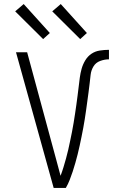

<svg xmlns="http://www.w3.org/2000/svg" viewBox="-20 -928 590 948"><path d="M305 0H245L59 -670H114L235 -223Q246 -183 257 -142Q268 -101 279 -60Q287 -81 293.5 -102.5Q300 -124 306 -145.5Q312 -167 317 -189Q322 -211 326.5 -233Q331 -255 335.5 -277Q340 -299 343.5 -321.5Q347 -344 350.5 -366Q354 -388 357 -410.5Q360 -433 363 -455.5Q366 -478 368.5 -500Q371 -522 374 -544.5Q377 -567 383 -588.5Q389 -610 401 -630Q413 -650 431.5 -662.5Q450 -675 473 -678.5Q496 -682 518 -682V-635Q496 -635 474.5 -627Q453 -619 441.5 -600Q430 -581 427.5 -559Q425 -537 422.5 -515Q420 -493 417 -471Q414 -449 411 -427Q408 -405 405 -383Q402 -361 398.5 -339.5Q395 -318 391 -296Q387 -274 382.5 -252.5Q378 -231 373.5 -209.5Q369 -188 363.5 -166.5Q358 -145 352 -123.5Q346 -102 339 -81Q332 -60 324 -39.5Q316 -19 305 0ZM376 -735 238 -872 280 -908 409 -765ZM193 -735 55 -872 97 -908 226 -765Z"/></svg>

Font: Lode Dark Term
Style: Regular
Weight: 400
Monospace: yes
Designer: Belleve Invis
Foundry: Belleve Invis
Version: Version 29.2.0